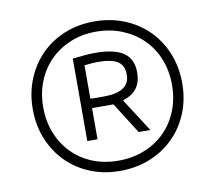

<svg xmlns="http://www.w3.org/2000/svg" viewBox="-71 -835 870 777"><g transform="rotate(-10 364.0 -446.0)"><path d="M252 -620Q278 -623 301.5 -625Q325 -627 345 -627Q424 -627 461.5 -601Q499 -575 499 -519Q499 -442 425 -419L424 -416L511 -281H463L382 -409H294V-281H252ZM349 -447Q456 -447 456 -518Q456 -556 431 -572.5Q406 -589 349 -589Q338 -589 324.5 -588Q311 -587 294 -585V-448Q303 -447 319 -447Q335 -447 349 -447ZM363 -139Q296 -139 240 -162Q184 -185 143.5 -226Q103 -267 80 -323Q57 -379 57 -446Q57 -512 80 -568.5Q103 -625 143.5 -666Q184 -707 240 -730Q296 -753 363 -753Q430 -753 486.5 -730Q543 -707 584 -666Q625 -625 648 -568.5Q671 -512 671 -446Q671 -379 648 -323Q625 -267 584 -226Q543 -185 486.5 -162Q430 -139 363 -139ZM363 -181Q421 -181 470 -200.5Q519 -220 554.5 -255.5Q590 -291 609.5 -339.5Q629 -388 629 -446Q629 -504 609.5 -552.5Q590 -601 554.5 -636Q519 -671 470 -691Q421 -711 363 -711Q305 -711 257 -691Q209 -671 174 -636Q139 -601 119.5 -552.5Q100 -504 100 -446Q100 -388 119.5 -339.5Q139 -291 174 -255.5Q209 -220 257 -200.5Q305 -181 363 -181Z"/></g></svg>

Font: Encode Sans Normal
Style: Light
Weight: 300
Designer: Pablo Impallari, Andres Torresi
Foundry: Pablo Impallari, Andres Torresi
Version: Version 1.000; ttfautohint (v1.00) -l 8 -r 50 -G 200 -x 14 -